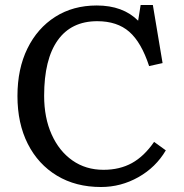

<svg xmlns="http://www.w3.org/2000/svg" viewBox="-20 -736 739 770"><path d="M385 14Q284 14 208.5 -31.5Q133 -77 91.5 -159Q50 -241 50 -351Q50 -460 90 -541.5Q130 -623 201.5 -668.5Q273 -714 368 -714Q473 -714 534 -653L544 -716H593L632 -483L578 -471Q547 -566 498.5 -608.5Q450 -651 370 -651Q266 -651 211.5 -574.5Q157 -498 157 -352Q157 -264 187 -197Q217 -130 270.5 -92.5Q324 -55 395 -55Q460 -55 509 -82Q558 -109 598 -167L645 -133Q605 -65 535 -25.5Q465 14 385 14Z"/></svg>

Font: Text Regular
Style: Regular
Weight: 400
Designer: Latin by Veronika Burian and Jose Scaglione. Greek by Irene Vlachou. Cyrillic by Vera Evstafieva.
Foundry: TypeTogether
Version: Version 3.002